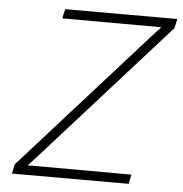

<svg xmlns="http://www.w3.org/2000/svg" viewBox="-51 -749 759 798"><g transform="rotate(5 328.5 -350.0)"><path d="M189 -700 180 -661 594 -660 571 -636 36 -39 28 0H515L523 -39L90 -40L112 -63L648 -661L657 -700Z"/></g></svg>

Font: Advent Pro Light
Style: Italic
Weight: 300
Italic angle: -12°
Version: Version 3.000